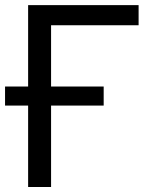

<svg xmlns="http://www.w3.org/2000/svg" viewBox="-28 -748 617 768"><path d="M526.4 -727.5V-647H176.3V0H84.5V-727.5ZM-7.8 -325.7V-401.9H386.7V-325.7Z"/></svg>

Font: Inter 18pt
Style: Regular
Weight: 400
Designer: Rasmus Andersson
Foundry: rsms
Version: Version 4.001;git-66647c0bb